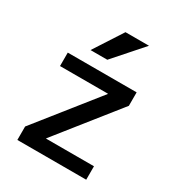

<svg xmlns="http://www.w3.org/2000/svg" viewBox="-180 -875 914 990"><g transform="rotate(30 277.0 -380.0)"><path d="M277 -760H417L267 -590H167ZM72 -520H482V-440L197 -82V-80H482V0H72V-80L357 -438V-440H72Z"/></g></svg>

Font: M PLUS 1p Medium
Style: Regular
Weight: 500
Version: Version 1.062